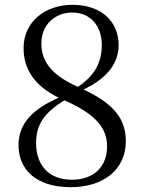

<svg xmlns="http://www.w3.org/2000/svg" viewBox="-20 -763 598 798"><path d="M274 15C412 15 503 -60 503 -176C503 -269 452 -333 327 -391C435 -442 473 -508 473 -576C473 -672 403 -743 281 -743C168 -743 78 -673 78 -563C78 -478 121 -407 224 -357C114 -309 57 -248 57 -160C57 -55 134 15 274 15ZM304 -402C184 -455 152 -516 152 -583C152 -663 212 -711 280 -711C360 -711 403 -650 403 -578C403 -502 374 -450 304 -402ZM248 -346C384 -286 425 -227 425 -154C425 -71 371 -16 278 -16C185 -16 130 -74 130 -169C130 -245 164 -295 248 -346Z"/></svg>

Font: Harano Aji Mincho K1
Style: Regular
Weight: 400
Foundry: Masamichi Hosoda
Version: HaranoAjiMinchoK1-Regular version 20230610;ttx 4.39.4